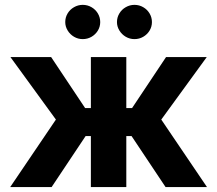

<svg xmlns="http://www.w3.org/2000/svg" viewBox="-20 -763 886 783"><path d="M208 -275.4 22.5 -530.3H188.5L327.1 -322.3H350.6V-530.3H495.1V-322.3H518.6L657.2 -530.3H823.2L637.7 -275.4L824.2 0H655.3L516.6 -208H495.1V0H350.6V-208H329.1L190.4 0H21.5ZM246.1 -672.9Q246.1 -691.9 255.6 -708Q265.1 -724.1 281.7 -733.6Q298.3 -743.2 317.4 -743.2Q336.9 -743.2 353.3 -733.6Q369.6 -724.1 379.2 -708Q388.7 -691.9 388.7 -672.9Q388.7 -654.3 379.2 -638.4Q369.6 -622.6 353.3 -613Q336.9 -603.5 317.4 -603.5Q298.3 -603.5 282 -613Q265.6 -622.6 255.9 -638.7Q246.1 -654.8 246.1 -672.9ZM457 -672.9Q457 -691.9 466.6 -708Q476.1 -724.1 492.7 -733.6Q509.3 -743.2 528.3 -743.2Q547.9 -743.2 564.2 -733.6Q580.6 -724.1 590.1 -708Q599.6 -691.9 599.6 -672.9Q599.6 -654.3 590.1 -638.4Q580.6 -622.6 564.2 -613Q547.9 -603.5 528.3 -603.5Q509.3 -603.5 492.9 -613Q476.6 -622.6 466.8 -638.7Q457 -654.8 457 -672.9Z"/></svg>

Font: Pretendard GOV
Style: Bold
Weight: 700
Designer: Base glyphs from Inter by Rasmus Andersson; Hangeul glyphs from Noto Sans CJK(Source Han Sans) by Jang Soo-young and Kan
Foundry: Kil Hyung-jin
Version: Version 1.309